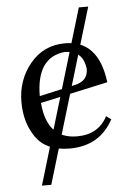

<svg xmlns="http://www.w3.org/2000/svg" viewBox="-56 -686 604 898"><g transform="rotate(-5 246.0 -236.5)"><path d="M249 9.8Q140.1 9.8 91.3 -59.1Q42.5 -127.9 42.5 -226.1Q42.5 -329.6 105.5 -406Q168.5 -482.4 269.5 -482.4Q426.3 -482.4 450.7 -283.7L133.3 -214.4Q147 -43.9 288.1 -43.9Q388.7 -43.9 431.2 -126L454.1 -109.4Q390.1 9.8 249 9.8ZM130.4 -246.6 299.3 -284.2Q360.4 -297.9 360.4 -354Q351.1 -441.9 263.7 -441.9Q131.3 -428.2 130.4 -246.6ZM147.9 171.4H104L348.6 -644H392.6Z"/></g></svg>

Font: Almanac
Style: Regular
Weight: 400
Designer: Eden's Almanac
Version: Version 3.501;March 28, 2021;FontCreator 13.0.0.2683 64-bit